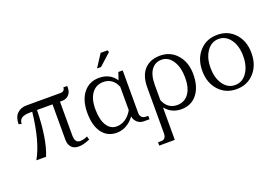

<svg xmlns="http://www.w3.org/2000/svg" viewBox="-125 -1117 2556 1767"><g transform="rotate(-20 1153.0 -233.5)"><path d="M453.1 -106.9Q453.1 -64 466.1 -46.4Q479 -28.8 505.9 -28.8Q537.6 -28.8 577.1 -46.9L585.9 -13.2Q543.5 3.9 520.5 9Q497.6 14.2 474.1 14.2Q428.7 14.2 404.3 -12.9Q379.9 -40 379.9 -85.9V-433.1H228Q222.2 -152.3 159.2 0H64Q149.9 -148.9 181.2 -433.1H160.2Q101.6 -433.1 76.7 -415Q51.8 -397 51.8 -360.8L23.9 -368.2Q23.9 -435.1 58.8 -470.5Q93.8 -505.9 153.8 -505.9H480Q526.9 -505.9 526.9 -545.9H564.9V-525.9Q564.9 -485.4 539.6 -459.2Q514.2 -433.1 475.1 -433.1H453.1Z M1025.9 -727.1 1032.7 -708 917 -603H877.9L958 -727.1ZM653.8 -250Q653.8 -372.6 710.7 -444.3Q767.6 -516.1 864.7 -516.1Q970.7 -516.1 1026.9 -433.1L1050.8 -505.9H1093.8V-89.8Q1093.8 -62 1108.9 -47.1Q1124 -32.2 1151.9 -32.2H1171.9V1H1116.7Q1079.6 1 1053.5 -22.2Q1027.3 -45.4 1022 -81.1Q988.3 -35.2 943.6 -10Q898.9 15.1 847.7 15.1Q757.3 15.1 705.6 -54.4Q653.8 -124 653.8 -250ZM734.9 -257.8Q734.9 -154.3 770.3 -97.2Q805.7 -40 866.7 -40Q913.1 -40 952.9 -66.4Q992.7 -92.8 1021 -143.1V-371.1Q1002.9 -417.5 969 -442.1Q935.1 -466.8 888.7 -466.8Q817.9 -466.8 776.4 -411.9Q734.9 -356.9 734.9 -257.8Z M1252.4 -278.8Q1252.4 -396 1308.3 -456.1Q1364.3 -516.1 1461.4 -516.1Q1563.5 -516.1 1627.9 -441.9Q1692.4 -367.7 1692.4 -251Q1692.4 -128.4 1635.5 -56.6Q1578.6 15.1 1481.4 15.1Q1384.3 15.1 1325.7 -59.1V258.8L1173.3 259.8V227.1H1205.6Q1228 227.1 1240.2 211.9Q1252.4 196.8 1252.4 168.9ZM1325.7 -129.9Q1343.8 -83.5 1377.4 -58.8Q1411.1 -34.2 1457.5 -34.2Q1528.3 -34.2 1569.8 -89.6Q1611.3 -145 1611.3 -246.1Q1611.3 -348.6 1569.6 -412.4Q1527.8 -476.1 1461.4 -476.1Q1399.9 -476.1 1362.8 -426.5Q1325.7 -377 1325.7 -278.8Z M2181.2 -251Q2181.2 -350.1 2136.5 -413.1Q2091.8 -476.1 2021.5 -476.1Q1950.7 -476.1 1906 -413.1Q1861.3 -350.1 1861.3 -251Q1861.3 -151.4 1906 -88.1Q1950.7 -24.9 2021.5 -24.9Q2092.3 -24.9 2136.7 -88.1Q2181.2 -151.4 2181.2 -251ZM1780.3 -251Q1780.3 -367.7 1847.7 -441.9Q1915 -516.1 2021.5 -516.1Q2127.9 -516.1 2195.1 -442.1Q2262.2 -368.2 2262.2 -251Q2262.2 -133.8 2195.1 -59.3Q2127.9 15.1 2021.5 15.1Q1915 15.1 1847.7 -59.3Q1780.3 -133.8 1780.3 -251Z"/></g></svg>

Font: LT Superior Serif
Style: Regular
Weight: 400
Designer: Daniel Lyons
Foundry: LyonsType
Version: Version 2.120;FEAKit 1.0